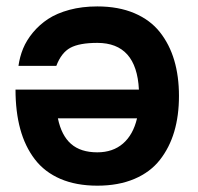

<svg xmlns="http://www.w3.org/2000/svg" viewBox="-20 -569 623 604"><path d="M286.1 -89.8Q335 -89.8 366.9 -117.4Q398.9 -145 411.1 -196.8H162.1Q173.3 -142.6 203.6 -116.2Q233.9 -89.8 286.1 -89.8ZM286.1 -548.8Q352.5 -548.8 402.6 -527.6Q452.6 -506.3 482.9 -468Q513.2 -429.7 528.1 -379.4Q543 -329.1 543 -267.1Q543 -205.1 528.1 -154.8Q513.2 -104.5 482.9 -65.9Q452.6 -27.3 402.6 -6.1Q352.5 15.1 286.1 15.1Q219.7 15.1 169.9 -6.3Q120.1 -27.8 89.4 -68.1Q58.6 -108.4 43.7 -163.1Q28.8 -217.8 28.8 -287.1H417Q409.7 -434.1 286.1 -434.1Q230 -434.1 201.4 -418.7Q172.9 -403.3 157.2 -361.8H38.1Q42 -390.1 52.7 -416.3Q63.5 -442.4 83.7 -466.8Q104 -491.2 131.3 -509.3Q158.7 -527.3 198.5 -538.1Q238.3 -548.8 286.1 -548.8Z"/></svg>

Font: Miedinger*
Style: Bold
Weight: 700
Version: Version 001.000